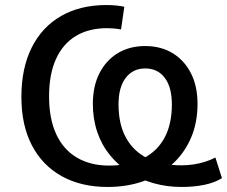

<svg xmlns="http://www.w3.org/2000/svg" viewBox="-20 -734 902 763"><path d="M407 9Q303 9 226 -33.5Q149 -76 107 -156Q65 -236 65 -349Q65 -463 106 -545Q147 -627 223 -670.5Q299 -714 403 -714Q425 -714 443 -712Q461 -710 474 -707L461 -617Q444 -620 430 -621Q416 -622 405 -622Q333 -622 281.5 -591Q230 -560 202.5 -499.5Q175 -439 175 -351Q175 -262 203.5 -200.5Q232 -139 286 -107.5Q340 -76 413 -76Q492 -76 548 -104Q604 -132 633.5 -186Q663 -240 663 -319Q663 -387 635 -424.5Q607 -462 557 -462Q508 -462 479.5 -424.5Q451 -387 451 -319Q451 -240 481 -186Q511 -132 567 -104.5Q623 -77 701 -77Q725 -77 748.5 -80.5Q772 -84 794.5 -91Q817 -98 836 -108L862 -26Q833 -8 792 0.5Q751 9 701 9Q643 9 590 -6Q537 -21 493 -49.5Q449 -78 416.5 -118Q384 -158 366.5 -209.5Q349 -261 349 -321Q349 -392 375.5 -443.5Q402 -495 448.5 -523Q495 -551 557 -551Q619 -551 665.5 -523Q712 -495 738.5 -443.5Q765 -392 765 -321Q765 -246 738.5 -185Q712 -124 663.5 -80.5Q615 -37 550 -14Q485 9 407 9Z"/></svg>

Font: NunitoSans_10ptSemiBold
Style: Regular
Weight: 600
Designer: Vernon Adams
Foundry: Vernon Adams
Version: Version 3.101;gftools[0.9.27]